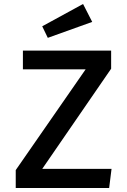

<svg xmlns="http://www.w3.org/2000/svg" viewBox="-20 -944 640 964"><path d="M540 -96 528 0H59V-90L410 -596H95V-690H538V-599L192 -96ZM443 -834 220 -754 192 -812 397 -924Z"/></svg>

Font: Fira Mono Medium
Style: Regular
Weight: 500
Designer: Carrois Corporate & Edenspiekermann AG
Foundry: Carrois Corporate GbR & Edenspiekermann AG
Version: Version 3.206